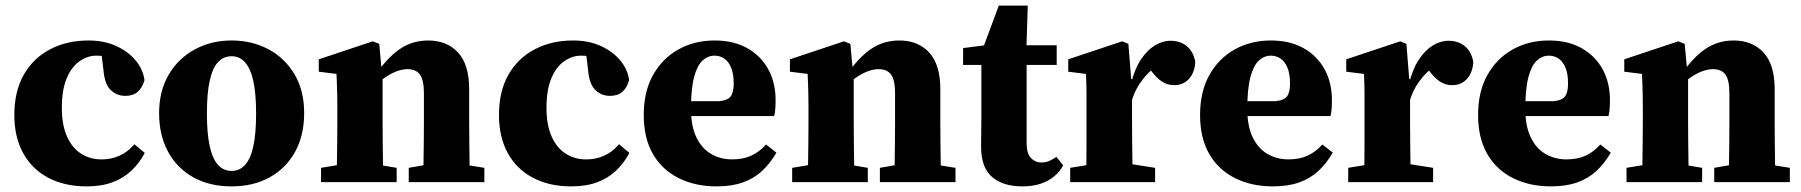

<svg xmlns="http://www.w3.org/2000/svg" viewBox="-20 -648 6408 683"><path d="M288 15Q210 15 152 -15.5Q94 -46 62.5 -103Q31 -160 31 -239Q31 -323 64.5 -382Q98 -441 158 -472.5Q218 -504 295 -504Q350 -504 393 -484.5Q436 -465 462.5 -433Q489 -401 494 -363Q486 -335 469.5 -321Q453 -307 426 -307Q395 -307 373.5 -328Q352 -349 348 -399L339 -473L412 -429Q390 -440 369 -445Q348 -450 322 -450Q292 -450 263.5 -430.5Q235 -411 217.5 -370Q200 -329 200 -264Q200 -203 218.5 -162Q237 -121 269 -101Q301 -81 341 -81Q365 -81 385.5 -87Q406 -93 424 -104.5Q442 -116 458 -135L495 -104Q476 -68 447.5 -41Q419 -14 380 0.5Q341 15 288 15Z M804 15Q726 15 668 -17Q610 -49 578 -108Q546 -167 546 -245Q546 -325 580.5 -383Q615 -441 673.5 -472.5Q732 -504 804 -504Q876 -504 934.5 -473Q993 -442 1027.5 -384Q1062 -326 1062 -246Q1062 -166 1029.5 -107.5Q997 -49 939 -17Q881 15 804 15ZM804 -40Q832 -40 851.5 -61Q871 -82 881 -127Q891 -172 891 -244Q891 -316 881 -360.5Q871 -405 851.5 -426.5Q832 -448 804 -448Q775 -448 755.5 -427Q736 -406 726 -361Q716 -316 716 -244Q716 -173 726 -128Q736 -83 755.5 -61.5Q775 -40 804 -40Z M1122 0V-51L1218 -67H1296L1391 -51V0ZM1177 0Q1178 -25 1178.5 -62.5Q1179 -100 1179.5 -140Q1180 -180 1180 -212V-269Q1180 -296 1179.5 -314Q1179 -332 1178.5 -348.5Q1178 -365 1177 -385L1114 -393V-437L1306 -501L1329 -492L1339 -383L1341 -381V-212Q1341 -180 1341.5 -140Q1342 -100 1342.5 -62.5Q1343 -25 1344 0ZM1434 0V-51L1526 -67H1603L1703 -51V0ZM1485 0Q1486 -25 1486.5 -62Q1487 -99 1487.5 -139Q1488 -179 1488 -212V-316Q1488 -363 1474 -382.5Q1460 -402 1429 -402Q1411 -402 1390 -394Q1369 -386 1347 -370.5Q1325 -355 1305 -333L1301 -399H1328Q1356 -436 1383 -459Q1410 -482 1439.5 -493Q1469 -504 1503 -504Q1570 -504 1609.5 -461Q1649 -418 1649 -331V-212Q1649 -179 1649.5 -139Q1650 -99 1650.5 -62Q1651 -25 1652 0Z M2012 15Q1934 15 1876 -15.5Q1818 -46 1786.5 -103Q1755 -160 1755 -239Q1755 -323 1788.5 -382Q1822 -441 1882 -472.5Q1942 -504 2019 -504Q2074 -504 2117 -484.5Q2160 -465 2186.5 -433Q2213 -401 2218 -363Q2210 -335 2193.5 -321Q2177 -307 2150 -307Q2119 -307 2097.5 -328Q2076 -349 2072 -399L2063 -473L2136 -429Q2114 -440 2093 -445Q2072 -450 2046 -450Q2016 -450 1987.5 -430.5Q1959 -411 1941.5 -370Q1924 -329 1924 -264Q1924 -203 1942.5 -162Q1961 -121 1993 -101Q2025 -81 2065 -81Q2089 -81 2109.5 -87Q2130 -93 2148 -104.5Q2166 -116 2182 -135L2219 -104Q2200 -68 2171.5 -41Q2143 -14 2104 0.5Q2065 15 2012 15Z M2529 15Q2453 15 2394 -14.5Q2335 -44 2302.5 -100.5Q2270 -157 2270 -239Q2270 -322 2303 -381Q2336 -440 2393 -472Q2450 -504 2522 -504Q2590 -504 2638.5 -476.5Q2687 -449 2713 -401.5Q2739 -354 2739 -292Q2739 -275 2738 -261.5Q2737 -248 2734 -235H2349V-288H2538Q2569 -291 2579.5 -305.5Q2590 -320 2590 -351Q2590 -385 2581 -407Q2572 -429 2556.5 -439.5Q2541 -450 2522 -450Q2498 -450 2479 -432.5Q2460 -415 2449 -373.5Q2438 -332 2438 -260Q2438 -199 2457.5 -159Q2477 -119 2510.5 -100Q2544 -81 2584 -81Q2624 -81 2653 -94.5Q2682 -108 2705 -134L2742 -105Q2720 -67 2691 -40Q2662 -13 2622.5 1Q2583 15 2529 15Z M2798 0V-51L2894 -67H2972L3067 -51V0ZM2853 0Q2854 -25 2854.5 -62.5Q2855 -100 2855.5 -140Q2856 -180 2856 -212V-269Q2856 -296 2855.5 -314Q2855 -332 2854.5 -348.5Q2854 -365 2853 -385L2790 -393V-437L2982 -501L3005 -492L3015 -383L3017 -381V-212Q3017 -180 3017.5 -140Q3018 -100 3018.5 -62.5Q3019 -25 3020 0ZM3110 0V-51L3202 -67H3279L3379 -51V0ZM3161 0Q3162 -25 3162.5 -62Q3163 -99 3163.5 -139Q3164 -179 3164 -212V-316Q3164 -363 3150 -382.5Q3136 -402 3105 -402Q3087 -402 3066 -394Q3045 -386 3023 -370.5Q3001 -355 2981 -333L2977 -399H3004Q3032 -436 3059 -459Q3086 -482 3115.5 -493Q3145 -504 3179 -504Q3246 -504 3285.5 -461Q3325 -418 3325 -331V-212Q3325 -179 3325.5 -139Q3326 -99 3326.5 -62Q3327 -25 3328 0Z M3553 -417V-487H3739V-417ZM3616 15Q3548 15 3509 -18.5Q3470 -52 3470 -127Q3470 -153 3470.5 -176Q3471 -199 3471 -227V-417H3406V-477L3524 -492L3468 -453L3533 -628H3636L3631 -466L3632 -449V-138Q3632 -103 3647 -86.5Q3662 -70 3685 -70Q3700 -70 3712.5 -75.5Q3725 -81 3738 -90L3762 -60Q3750 -37 3730 -20.5Q3710 -4 3682 5.5Q3654 15 3616 15Z M3787 0V-51L3885 -67H3987L4089 -51V0ZM3843 0Q3844 -25 3844.5 -62.5Q3845 -100 3845 -140Q3845 -180 3845 -212V-270Q3845 -296 3845 -314.5Q3845 -333 3844.5 -349Q3844 -365 3843 -385L3780 -393V-437L3972 -501L3994 -492L4004 -367L4007 -366V-212Q4007 -180 4007.5 -140Q4008 -100 4008.5 -62.5Q4009 -25 4009 0ZM4002 -275 3972 -350H4003Q4016 -402 4038 -435.5Q4060 -469 4087.5 -486Q4115 -503 4144 -503Q4178 -503 4201.5 -484Q4225 -465 4232 -428Q4230 -390 4209.5 -367.5Q4189 -345 4157 -345Q4134 -345 4115.5 -356.5Q4097 -368 4079 -391L4053 -425L4097 -413Q4065 -394 4039 -357.5Q4013 -321 4002 -275Z M4508 15Q4432 15 4373 -14.5Q4314 -44 4281.5 -100.5Q4249 -157 4249 -239Q4249 -322 4282 -381Q4315 -440 4372 -472Q4429 -504 4501 -504Q4569 -504 4617.5 -476.5Q4666 -449 4692 -401.5Q4718 -354 4718 -292Q4718 -275 4717 -261.5Q4716 -248 4713 -235H4328V-288H4517Q4548 -291 4558.5 -305.5Q4569 -320 4569 -351Q4569 -385 4560 -407Q4551 -429 4535.5 -439.5Q4520 -450 4501 -450Q4477 -450 4458 -432.5Q4439 -415 4428 -373.5Q4417 -332 4417 -260Q4417 -199 4436.5 -159Q4456 -119 4489.5 -100Q4523 -81 4563 -81Q4603 -81 4632 -94.5Q4661 -108 4684 -134L4721 -105Q4699 -67 4670 -40Q4641 -13 4601.5 1Q4562 15 4508 15Z M4776 0V-51L4874 -67H4976L5078 -51V0ZM4832 0Q4833 -25 4833.5 -62.5Q4834 -100 4834 -140Q4834 -180 4834 -212V-270Q4834 -296 4834 -314.5Q4834 -333 4833.5 -349Q4833 -365 4832 -385L4769 -393V-437L4961 -501L4983 -492L4993 -367L4996 -366V-212Q4996 -180 4996.5 -140Q4997 -100 4997.5 -62.5Q4998 -25 4998 0ZM4991 -275 4961 -350H4992Q5005 -402 5027 -435.5Q5049 -469 5076.5 -486Q5104 -503 5133 -503Q5167 -503 5190.5 -484Q5214 -465 5221 -428Q5219 -390 5198.5 -367.5Q5178 -345 5146 -345Q5123 -345 5104.5 -356.5Q5086 -368 5068 -391L5042 -425L5086 -413Q5054 -394 5028 -357.5Q5002 -321 4991 -275Z M5497 15Q5421 15 5362 -14.5Q5303 -44 5270.5 -100.5Q5238 -157 5238 -239Q5238 -322 5271 -381Q5304 -440 5361 -472Q5418 -504 5490 -504Q5558 -504 5606.5 -476.5Q5655 -449 5681 -401.5Q5707 -354 5707 -292Q5707 -275 5706 -261.5Q5705 -248 5702 -235H5317V-288H5506Q5537 -291 5547.5 -305.5Q5558 -320 5558 -351Q5558 -385 5549 -407Q5540 -429 5524.5 -439.5Q5509 -450 5490 -450Q5466 -450 5447 -432.5Q5428 -415 5417 -373.5Q5406 -332 5406 -260Q5406 -199 5425.5 -159Q5445 -119 5478.5 -100Q5512 -81 5552 -81Q5592 -81 5621 -94.5Q5650 -108 5673 -134L5710 -105Q5688 -67 5659 -40Q5630 -13 5590.5 1Q5551 15 5497 15Z M5766 0V-51L5862 -67H5940L6035 -51V0ZM5821 0Q5822 -25 5822.5 -62.5Q5823 -100 5823.5 -140Q5824 -180 5824 -212V-269Q5824 -296 5823.5 -314Q5823 -332 5822.5 -348.5Q5822 -365 5821 -385L5758 -393V-437L5950 -501L5973 -492L5983 -383L5985 -381V-212Q5985 -180 5985.5 -140Q5986 -100 5986.5 -62.5Q5987 -25 5988 0ZM6078 0V-51L6170 -67H6247L6347 -51V0ZM6129 0Q6130 -25 6130.5 -62Q6131 -99 6131.5 -139Q6132 -179 6132 -212V-316Q6132 -363 6118 -382.5Q6104 -402 6073 -402Q6055 -402 6034 -394Q6013 -386 5991 -370.5Q5969 -355 5949 -333L5945 -399H5972Q6000 -436 6027 -459Q6054 -482 6083.5 -493Q6113 -504 6147 -504Q6214 -504 6253.5 -461Q6293 -418 6293 -331V-212Q6293 -179 6293.5 -139Q6294 -99 6294.5 -62Q6295 -25 6296 0Z"/></svg>

Font: Source Serif 4 18pt
Style: Bold
Weight: 700
Designer: Frank Grießhammer
Foundry: Adobe Systems Incorporated
Version: Version 4.004;hotconv 1.0.116;makeotfexe 2.5.65601